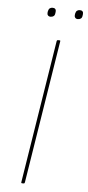

<svg xmlns="http://www.w3.org/2000/svg" viewBox="-56 -831 396 863"><g transform="rotate(5 142.0 -399.0)"><path d="M78 0Q73 0 74 -5L177 -651Q178 -655 182 -655H189Q194 -655 193 -651L90 -5Q89 0 85 0ZM263 -757Q255 -757 251 -762Q247 -767 248 -774L249 -781Q251 -790 256 -794Q261 -798 269 -798Q277 -798 281 -793.5Q285 -789 284 -781L283 -774Q282 -765 276.5 -761Q271 -757 263 -757ZM140 -757Q132 -757 128 -762Q124 -767 125 -774L126 -781Q128 -790 133 -794Q138 -798 146 -798Q154 -798 158 -793.5Q162 -789 161 -781L160 -774Q159 -765 153.5 -761Q148 -757 140 -757Z"/></g></svg>

Font: Sofia Sans Hairline
Style: Italic
Weight: 1
Italic angle: -9°
Designer: Botio Nikoltchev, Ani Petrova
Foundry: lettersoup
Version: Version 4.102